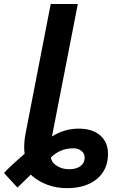

<svg xmlns="http://www.w3.org/2000/svg" viewBox="-99 -745 571 972"><path d="M447.8 33.2Q447.8 114.3 391.6 160.9Q335.4 207.5 240.2 207.5Q188 207.5 140.9 190.4Q93.8 173.3 56.6 139.2Q40 155.8 23.2 171.9Q6.3 188 -10.7 204.6L-78.6 130.9Q-66.4 116.7 -40.3 92.3Q-14.2 67.9 25.9 33.2Q23.4 19.5 23.4 2.9Q23.4 -34.7 30.8 -71.3L157.7 -724.6H294.9L164.1 -54.2Q227.1 -93.8 299.8 -93.8Q368.2 -93.8 408 -59.6Q447.8 -25.4 447.8 33.2ZM251 111.8Q287.1 111.8 308.3 95.9Q329.6 80.1 329.6 53.7Q329.6 31.7 313 18.8Q296.4 5.9 272 5.9Q205.1 5.9 158.7 52.2L160.6 61.5Q168 83 193.4 97.4Q218.8 111.8 251 111.8Z"/></svg>

Font: Arimo
Style: Bold Italic
Weight: 700
Italic angle: -12°
Designer: Steve Matteson
Foundry: Monotype Imaging Inc.
Version: Version 1.33